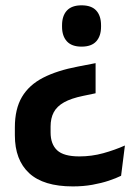

<svg xmlns="http://www.w3.org/2000/svg" viewBox="-20 -522 497 704"><path d="M330.5 -290.5V-180L285 -170.5Q241 -161.5 214.8 -146.8Q188.5 -132 177 -110.2Q165.5 -88.5 165.5 -58V-36.5Q165.5 6.5 189.5 29Q213.5 51.5 271 51.5Q316 51.5 358.5 39.8Q401 28 438 11.5L424 122.5Q406 131.5 379 140.5Q352 149.5 318.8 155.5Q285.5 161.5 247 161.5Q139.5 161.5 87 113Q34.5 64.5 34.5 -26V-55Q34.5 -122.5 60.5 -166.5Q86.5 -210.5 138 -237Q189.5 -263.5 266 -278ZM279 -502.5Q315.5 -502.5 333 -483.2Q350.5 -464 350.5 -429V-424Q350.5 -390 333 -370.5Q315.5 -351 279 -351Q243 -351 225.2 -370.5Q207.5 -390 207.5 -424V-429Q207.5 -464 225.2 -483.2Q243 -502.5 279 -502.5Z"/></svg>

Font: Anek Gujarati SemiBold
Style: Regular
Weight: 600
Designer: Mrunmayee Ghaisas (Gujarati), Yesha Goshar (Latin)
Foundry: Ek Type
Version: Version 1.003